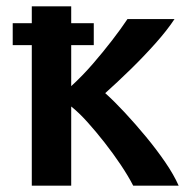

<svg xmlns="http://www.w3.org/2000/svg" viewBox="-20 -584 600 604"><path d="M80 0V-442H20V-511H80V-564H204V-511H275V-442H204V-313Q239 -345 271.5 -382.5Q304 -420 332.5 -457Q361 -494 381 -524H529Q506 -489 469 -447.5Q432 -406 390.5 -365.5Q349 -325 311 -291Q339 -266 372.5 -230Q406 -194 439.5 -153.5Q473 -113 500 -73.5Q527 -34 542 0H399Q383 -31 359.5 -66Q336 -101 309 -135.5Q282 -170 255 -200Q228 -230 204 -249V0Z"/></svg>

Font: Ubuntu Sans Mono SemiBold
Style: Regular
Weight: 600
Monospace: yes
Designer: Dalton Maag Ltd
Foundry: Dalton Maag Ltd
Version: Version 1.006